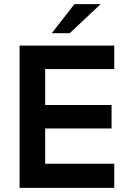

<svg xmlns="http://www.w3.org/2000/svg" viewBox="-20 -911 617 931"><path d="M231 -750H318L468 -891H341ZM75 0H534V-117H199V-288H521V-402H199V-576H534V-690H75Z"/></svg>

Font: FREAK Grotesk Next
Style: Bold
Weight: 700
Width: 3
Designer: La Scuola Open Source
Foundry: La Scuola Open Source
Version: Version 1.000;PS 1.0;hotconv 1.0.72;makeotf.lib2.5.5900